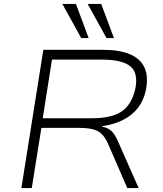

<svg xmlns="http://www.w3.org/2000/svg" viewBox="-20 -959 829 979"><path d="M89 0 201 -705H505Q589 -705 642.5 -682.5Q696 -660 717 -614Q738 -568 723 -496Q712 -446 683 -408.5Q654 -371 607.5 -347.5Q561 -324 498 -315L500 -314L505 -312Q530 -307 547 -292Q564 -277 579 -244L687 0H629L530 -228Q515 -261 496 -278Q477 -295 449 -301Q421 -307 377 -307H191L142 0ZM198 -356H448Q551 -356 602 -392Q653 -428 670 -507Q686 -587 644.5 -621Q603 -655 499 -655H245ZM523 -765 427 -939H496L561 -765ZM394 -765 298 -939H367L432 -765Z"/></svg>

Font: Nunito Sans 7pt SemiExpanded ExtraLight
Style: Italic
Weight: 250
Width: 6
Italic angle: -9°
Designer: Vernon Adams
Foundry: Vernon Adams
Version: Version 3.101;gftools[0.9.27]